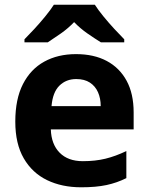

<svg xmlns="http://www.w3.org/2000/svg" viewBox="-20 -786 631 816"><path d="M303 -556Q379 -556 433.5 -527Q488 -498 518 -443Q548 -388 548 -308V-236H196Q198 -173 233.5 -137Q269 -101 332 -101Q385 -101 428 -111.5Q471 -122 517 -144V-29Q477 -9 432.5 0.5Q388 10 325 10Q243 10 180 -20.5Q117 -51 81 -113Q45 -175 45 -269Q45 -365 77.5 -428.5Q110 -492 168 -524Q226 -556 303 -556ZM304 -450Q261 -450 232.5 -422Q204 -394 199 -335H408Q408 -368 396.5 -394Q385 -420 362 -435Q339 -450 304 -450ZM383 -766Q397 -744 419.5 -716.5Q442 -689 466 -663Q490 -637 508 -619V-606H409Q383 -622 352 -643.5Q321 -665 295 -692Q269 -665 239 -644Q209 -623 183 -606H84V-619Q103 -638 126.5 -663.5Q150 -689 172.5 -716.5Q195 -744 209 -766Z"/></svg>

Font: Noto Sans Telugu
Style: Regular
Weight: 400
Designer: Jelle Bosma - Monotype Design Team
Foundry: Monotype Imaging Inc.
Version: Version 2.003